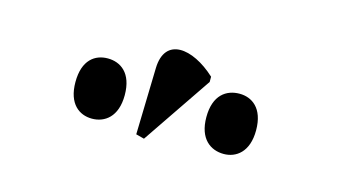

<svg xmlns="http://www.w3.org/2000/svg" viewBox="-40 -924 748 425"><g transform="rotate(15 333.5 -711.5)"><path d="M305 -606 413 -765V-777C358 -828 292 -836 290 -764L286 -611ZM182 -619C211 -619 239 -638 239 -688C239 -739 211 -757 182 -757C153 -757 126 -739 126 -688C126 -638 153 -619 182 -619ZM484 -619C512 -619 540 -638 540 -688C540 -739 512 -757 484 -757C454 -757 426 -739 426 -688C426 -638 454 -619 484 -619Z"/></g></svg>

Font: Noto Serif Display ExtraBold
Style: Regular
Weight: 800
Designer: Monotype Design Team
Foundry: Monotype Imaging Inc.
Version: Version 2.009